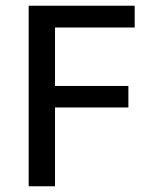

<svg xmlns="http://www.w3.org/2000/svg" viewBox="-20 -650 525 670"><path d="M450 -630V-554H172V-350H428V-275H172V0H80V-630Z"/></svg>

Font: Mukta Malar
Style: Regular
Weight: 400
Designer: Aadarsh Rajan, Girish Dalvi, Yashodeep Gholap
Foundry: Ek Type
Version: Version 2.538;PS 1.000;hotconv 16.6.51;makeotf.lib2.5.65220;